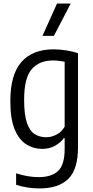

<svg xmlns="http://www.w3.org/2000/svg" viewBox="-20 -828 522 1078"><path d="M202 230Q170.5 230 134.8 224.8Q99 219.5 70.5 209.5V145Q135.5 166.5 197.5 166.5Q269.5 166.5 306.2 131.8Q343 97 343 8.5V-52.5H338.5Q321 -28 289.8 -10Q258.5 8 216 8Q169.5 8 128.8 -16.8Q88 -41.5 63 -100.2Q38 -159 38 -260.5Q38 -409.5 100.5 -480.2Q163 -551 282 -551Q315.5 -551 353.2 -545Q391 -539 418 -529V-2Q418 123.5 363 176.8Q308 230 202 230ZM239.5 -57.5Q269.5 -57.5 298.2 -72.8Q327 -88 343 -117V-481Q330.5 -484 312.2 -486.2Q294 -488.5 277 -488.5Q200 -488.5 157.8 -439.2Q115.5 -390 115.5 -268Q115.5 -182 131.8 -136.5Q148 -91 176 -74.2Q204 -57.5 239.5 -57.5ZM218.5 -626.5 300 -808H377L282.5 -626.5Z"/></svg>

Font: Encode Sans Condensed Condensed
Style: Regular
Weight: 400
Width: 3
Designer: Multiple Designers
Foundry: Impallari Type
Version: Version 3.000; ttfautohint (v1.8.3) -l 8 -r 50 -G 200 -x 14 